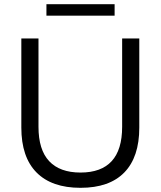

<svg xmlns="http://www.w3.org/2000/svg" viewBox="-20 -889 768 918"><path d="M365 9Q227 9 154.5 -64.5Q82 -138 82 -279V-705H164V-283Q164 -173 215 -118.5Q266 -64 365 -64Q464 -64 514 -118.5Q564 -173 564 -283V-705H646V-279Q646 -138 574.5 -64.5Q503 9 365 9ZM202 -814V-869H528V-814Z"/></svg>

Font: NunitoSans1
Style: Book
Weight: 400
Designer: Vernon Adams
Foundry: Vernon Adams
Version: Version 3.101;gftools[0.9.27]